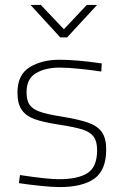

<svg xmlns="http://www.w3.org/2000/svg" viewBox="-20 -752 501 781"><path d="M57 -7 61 -40Q173 -23 220 -23Q297 -23 336 -48Q375 -73 375 -141Q375 -177 361 -196Q347 -215 316 -225Q285 -235 220 -245Q155 -255 120.5 -267.5Q86 -280 68.5 -305Q51 -330 51 -375Q51 -448 100.5 -478.5Q150 -509 222 -509Q291 -509 394 -494L392 -461Q353 -467 304.5 -472Q256 -477 222 -477Q165 -477 126.5 -454.5Q88 -432 88 -377Q88 -345 99.5 -327Q111 -309 141 -298Q171 -287 230 -278Q302 -266 339 -253Q376 -240 394 -215Q412 -190 412 -144Q412 -60 364 -25.5Q316 9 222 9Q193 9 145 4Q97 -1 57 -7ZM104 -732H146L240 -633L333 -732H375L253 -600H225Z"/></svg>

Font: Cairo ExtraLight
Style: Regular
Weight: 275
Designer: Mohamed Gaber, Accademia di Belle Arti di Urbino and others
Foundry: Kief Type Foundry, Accademia di Belle Arti di Urbino and others
Version: Version 3.011